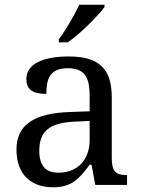

<svg xmlns="http://www.w3.org/2000/svg" viewBox="-20 -786 603 816"><path d="M230 -619V-606H268C321 -642 399 -721 424 -756V-766H317C296 -721 259 -657 230 -619ZM205 10C288 10 319 -30 361 -86H369L385 0H520V-42H517C472 -42 455 -58 455 -114V-373C455 -500 394 -546 272 -546C173 -546 92 -519 92 -450C92 -404 121 -387 177 -387C177 -450 191 -496 268 -496C350 -496 361 -445 361 -373V-313L278 -310C125 -305 50 -256 50 -150C50 -41 116 10 205 10ZM228 -52C173 -52 147 -83 147 -145C147 -223 184 -264 297 -269L361 -272V-191C361 -106 309 -52 228 -52Z"/></svg>

Font: Noto Nastaliq Urdu
Style: Regular
Weight: 400
Designer: Monotype Design Team (Patrick Giasson: type design, Kamal Mansour: OpenType code, Glenda Bellarosa). Updated by Simon Co
Foundry: Monotype Imaging Inc., Simon Cozens
Version: Version 3.009